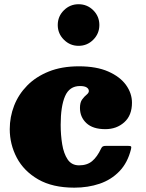

<svg xmlns="http://www.w3.org/2000/svg" viewBox="-20 -846 674 886"><path d="M25 -250Q25 -306.5 45.2 -358.5Q65.5 -410.5 105.5 -451.2Q145.5 -492 205.2 -516Q265 -540 344 -540Q425 -540 479.5 -516Q534 -492 561.5 -453.8Q589 -415.5 589 -372Q589 -313.5 553.5 -281.8Q518 -250 466 -250Q408.5 -250 378.8 -277.8Q349 -305.5 349 -348Q349 -373.5 359.2 -387.2Q369.5 -401 379.8 -409.2Q390 -417.5 390 -426Q390 -436 380 -442.5Q370 -449 349 -449Q300.5 -449 280.2 -402.2Q260 -355.5 260 -270Q260 -223 267 -180.2Q274 -137.5 292.2 -110.2Q310.5 -83 345 -83Q382 -83 405.2 -102.5Q428.5 -122 446.5 -160.5Q450 -168 454.8 -170.5Q459.5 -173 471 -173H569Q582 -173 584.5 -170.2Q587 -167.5 584.5 -157.5Q569 -95 531.2 -55.8Q493.5 -16.5 439.8 1.8Q386 20 323 20Q222.5 20 156.2 -18.2Q90 -56.5 57.5 -118.2Q25 -180 25 -250ZM342.5 -634.5Q303 -634.5 274.8 -662.8Q246.5 -691 246.5 -730.5Q246.5 -770.5 274.8 -798.5Q303 -826.5 342.5 -826.5Q382.5 -826.5 410.5 -798.5Q438.5 -770.5 438.5 -730.5Q438.5 -691 410.5 -662.8Q382.5 -634.5 342.5 -634.5Z"/></svg>

Font: Besley* Fatface
Style: Regular
Weight: 900
Designer: Owen Earl
Foundry: indestructible type*
Version: Version 3.000; ttfautohint (v1.8.3)